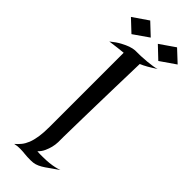

<svg xmlns="http://www.w3.org/2000/svg" viewBox="-285 -880 904 904"><g transform="rotate(45 167.0 -428.0)"><path d="M294.9 -63Q268.6 -45.4 251.5 -32.7Q234.4 -20 220.5 -12Q206.5 -3.9 193.6 0Q180.7 3.9 163.1 3.9Q139.6 3.9 123 2Q106.4 0 89.8 0Q81.5 0 73 0.7Q64.5 1.5 54.2 3.9Q67.9 -7.8 79.1 -21.5Q90.3 -35.2 98.4 -55.2Q106.4 -75.2 110.8 -103.3Q115.2 -131.3 115.2 -170.9V-664.1Q100.1 -662.6 78.6 -660.2Q57.1 -657.7 29.8 -653.8Q56.2 -675.3 77.4 -686.5Q98.6 -697.8 113.8 -703.1Q131.3 -709 145 -710Q162.1 -709.5 182.9 -710.4Q203.6 -711.4 222.9 -713.1Q242.2 -714.8 258.3 -717.5Q274.4 -720.2 282.2 -723.1Q259.3 -708 241 -697.5Q222.7 -687 206.1 -680.2Q203.6 -591.8 201.9 -522Q200.2 -452.1 199 -398.2Q197.8 -344.2 197 -304.9Q196.3 -265.6 195.8 -237.8Q194.3 -172.9 194.8 -148.9Q194.3 -130.9 189.9 -113.3Q186 -97.7 178.2 -80.3Q170.4 -63 155.8 -48.8Q165 -47.9 173.8 -47.9Q182.6 -47.9 190.9 -47.9Q215.8 -47.9 235.1 -50Q254.4 -52.2 267.6 -55.2Q283.2 -58.6 294.9 -63ZM334 -804.7 257.8 -752 199.2 -807.6 274.9 -859.9ZM154.8 -804.7 79.1 -752 20 -807.6 96.2 -859.9Z"/></g></svg>

Font: Quintessential
Style: Regular
Weight: 400
Designer: Astigmatic (AOETI)
Foundry: Astigmatic (AOETI)
Version: Version 1.000